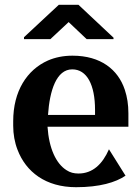

<svg xmlns="http://www.w3.org/2000/svg" viewBox="-20 -770 580 800"><path d="M35 -246C35 -211 41 -177 53 -146C88 -54 170 10 297 10C395 10 462 -10 503 -38L434 -148C407 -86 366 -47 307 -47C288 -47 272 -51 257 -61C214 -88 184 -151 178 -242H515V-298C515 -334 510 -366 500 -396C472 -480 400 -538 282 -538C244 -538 210 -531 180 -518C92 -479 35 -390 35 -265ZM80 -607H190L266 -678L341 -607H453V-613L307 -750H225L80 -615ZM180 -291C187 -393 215 -481 281 -481C342 -481 376 -417 376 -312V-291Z"/></svg>

Font: Aerodynamic
Style: Regular
Weight: 500
Designer: Google
Version: Version 2.000980; 2014